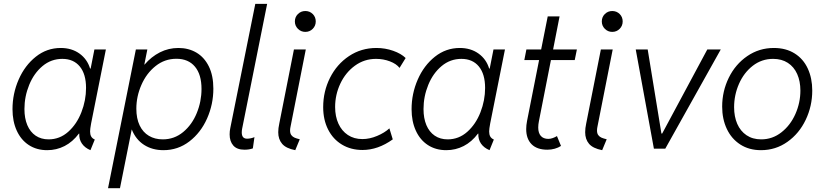

<svg xmlns="http://www.w3.org/2000/svg" viewBox="-20 -772 4284 997"><path d="M44.9 -205.1Q44.9 -285.6 76.9 -358.9Q108.9 -432.1 166 -477.5Q223.1 -522.9 295.4 -522.9Q352.1 -522.9 392.6 -493.9Q433.1 -464.8 447.8 -416H450.7L470.2 -515.1H529.8L453.1 -130.9Q447.8 -102.1 447.8 -89.4Q447.8 -73.7 453.4 -63.5Q459 -53.2 472.2 -47.4L449.7 7.8Q420.4 -4.4 405.3 -26.6Q390.1 -48.8 391.6 -78.1H389.6Q357.4 -35.2 315.4 -13.7Q273.4 7.8 225.1 7.8Q170.4 7.8 129.6 -18.8Q88.9 -45.4 66.9 -93.8Q44.9 -142.1 44.9 -205.1ZM426.8 -315.4Q426.8 -387.2 394.3 -426.8Q361.8 -466.3 303.7 -466.3Q245.6 -466.3 200.9 -429Q156.2 -391.6 131.6 -331.3Q106.9 -271 106.9 -205.6Q106.9 -157.7 121.8 -122.3Q136.7 -86.9 165 -67.6Q193.4 -48.3 232.4 -48.3Q290 -48.3 334.2 -87.6Q378.4 -127 402.6 -189Q426.8 -251 426.8 -315.4Z M685.5 -515.1H745.1L729.5 -437H731Q765.6 -477.5 810.3 -500.2Q855 -522.9 906.7 -522.9Q959 -522.9 1000 -498.8Q1041 -474.6 1064.5 -427Q1087.9 -379.4 1087.9 -311.5Q1087.9 -230.5 1055.4 -157Q1022.9 -83.5 963.6 -37.8Q904.3 7.8 828.6 7.8Q771 7.8 728 -19.8Q685.1 -47.4 664.1 -100.1L603 205.1H541ZM1026.4 -310.1Q1026.4 -385.3 992.2 -426Q958 -466.8 896 -466.8Q835.4 -466.8 788.1 -429.2Q740.7 -391.6 714.4 -331.5Q688 -271.5 688 -207.5Q688 -156.7 705.1 -120.8Q722.2 -85 753.2 -66.7Q784.2 -48.3 825.2 -48.3Q885.3 -48.3 931.2 -86.4Q977.1 -124.5 1001.7 -184.8Q1026.4 -245.1 1026.4 -310.1Z M1172.4 -74.2Q1172.4 -91.3 1175.8 -106.9L1305.7 -752H1367.2L1237.3 -103.5Q1235.4 -93.8 1235.4 -84Q1235.4 -51.8 1263.2 -51.8Q1272.5 -51.8 1283.4 -54.2Q1294.4 -56.6 1301.3 -60.1L1293 -1.5Q1273.9 5.4 1249.5 5.4Q1210.4 5.4 1191.4 -16.4Q1172.4 -38.1 1172.4 -74.2Z M1424.8 -85.4Q1424.8 -106 1430.2 -130.4L1506.3 -515.1H1567.9L1488.3 -112.3Q1486.3 -103 1486.3 -94.2Q1486.3 -79.1 1492.9 -70.3Q1499.5 -61.5 1509.8 -57.1Q1520 -52.7 1536.6 -48.8L1513.2 7.8Q1465.3 -1.5 1445.1 -25.1Q1424.8 -48.8 1424.8 -85.4ZM1511.2 -660.6Q1511.2 -683.6 1527.1 -699.2Q1543 -714.8 1565.4 -714.8Q1588.4 -714.8 1604 -699.2Q1619.6 -683.6 1619.6 -660.6Q1619.6 -638.2 1604 -622.3Q1588.4 -606.4 1565.4 -606.4Q1543 -606.4 1527.1 -622.3Q1511.2 -638.2 1511.2 -660.6Z M1658.2 -215.8Q1658.2 -297.4 1693.6 -367.9Q1729 -438.5 1792.2 -480.7Q1855.5 -522.9 1934.6 -522.9Q1980 -522.9 2021.5 -508.3Q2063 -493.7 2086.4 -470.7L2054.7 -419.4Q2038.6 -440.4 2004.6 -453.4Q1970.7 -466.3 1932.6 -466.3Q1871.6 -466.3 1823 -430.9Q1774.4 -395.5 1747.3 -337.9Q1720.2 -280.3 1720.2 -216.3Q1720.2 -167.5 1737.3 -129.9Q1754.4 -92.3 1786.4 -71Q1818.4 -49.8 1861.8 -49.8Q1899.4 -49.8 1938.2 -66.2Q1977.1 -82.5 2002 -105.5L2019.5 -48.3Q1942.9 6.8 1862.3 6.8Q1802.2 6.8 1755.9 -21Q1709.5 -48.8 1683.8 -99.4Q1658.2 -149.9 1658.2 -215.8Z M2117.2 -205.1Q2117.2 -285.6 2149.2 -358.9Q2181.2 -432.1 2238.3 -477.5Q2295.4 -522.9 2367.7 -522.9Q2424.3 -522.9 2464.8 -493.9Q2505.4 -464.8 2520 -416H2522.9L2542.5 -515.1H2602.1L2525.4 -130.9Q2520 -102.1 2520 -89.4Q2520 -73.7 2525.6 -63.5Q2531.2 -53.2 2544.4 -47.4L2522 7.8Q2492.7 -4.4 2477.5 -26.6Q2462.4 -48.8 2463.9 -78.1H2461.9Q2429.7 -35.2 2387.7 -13.7Q2345.7 7.8 2297.4 7.8Q2242.7 7.8 2201.9 -18.8Q2161.1 -45.4 2139.2 -93.8Q2117.2 -142.1 2117.2 -205.1ZM2499 -315.4Q2499 -387.2 2466.6 -426.8Q2434.1 -466.3 2376 -466.3Q2317.9 -466.3 2273.2 -429Q2228.5 -391.6 2203.9 -331.3Q2179.2 -271 2179.2 -205.6Q2179.2 -157.7 2194.1 -122.3Q2209 -86.9 2237.3 -67.6Q2265.6 -48.3 2304.7 -48.3Q2362.3 -48.3 2406.5 -87.6Q2450.7 -127 2474.9 -189Q2499 -251 2499 -315.4Z M2712.4 -101.6Q2712.4 -121.6 2716.8 -144L2779.3 -460H2702.6L2713.4 -515.1H2790L2824.2 -687H2885.7L2852.1 -515.1H2975.6L2964.4 -460H2840.8L2778.3 -142.1Q2774.9 -125.5 2774.9 -109.9Q2774.9 -81.5 2788.3 -66.2Q2801.8 -50.8 2827.6 -50.8Q2838.4 -50.8 2850.6 -55.2Q2862.8 -59.6 2872.1 -65.4L2893.1 -14.2Q2878.9 -4.9 2860.6 0.2Q2842.3 5.4 2822.3 5.4Q2768.6 5.4 2740.5 -22.9Q2712.4 -51.3 2712.4 -101.6Z M3018.6 -85.4Q3018.6 -106 3023.9 -130.4L3100.1 -515.1H3161.6L3082 -112.3Q3080.1 -103 3080.1 -94.2Q3080.1 -79.1 3086.7 -70.3Q3093.3 -61.5 3103.5 -57.1Q3113.8 -52.7 3130.4 -48.8L3106.9 7.8Q3059.1 -1.5 3038.8 -25.1Q3018.6 -48.8 3018.6 -85.4ZM3105 -660.6Q3105 -683.6 3120.8 -699.2Q3136.7 -714.8 3159.2 -714.8Q3182.1 -714.8 3197.8 -699.2Q3213.4 -683.6 3213.4 -660.6Q3213.4 -638.2 3197.8 -622.3Q3182.1 -606.4 3159.2 -606.4Q3136.7 -606.4 3120.8 -622.3Q3105 -638.2 3105 -660.6Z M3281.2 -515.1H3343.3L3414.6 -78.6H3418.5L3652.8 -515.1H3722.7L3434.6 0H3375.5Z M3730 -218.3Q3730 -298.3 3764.4 -368.4Q3798.8 -438.5 3860.4 -480.7Q3921.9 -522.9 3998.5 -522.9Q4061 -522.9 4106.2 -494.6Q4151.4 -466.3 4174.6 -416Q4197.8 -365.7 4197.8 -301.8Q4197.8 -221.2 4163.8 -149.9Q4129.9 -78.6 4068.8 -35.4Q4007.8 7.8 3931.6 7.8Q3869.6 7.8 3824 -21.7Q3778.3 -51.3 3754.2 -102.5Q3730 -153.8 3730 -218.3ZM4136.2 -301.8Q4136.2 -350.1 4119.6 -387.5Q4103 -424.8 4071 -445.6Q4039.1 -466.3 3994.6 -466.3Q3935.1 -466.3 3888.9 -430.4Q3842.8 -394.5 3817.4 -336.7Q3792 -278.8 3792 -215.3Q3792 -166.5 3808.3 -128.9Q3824.7 -91.3 3856.4 -69.8Q3888.2 -48.3 3932.6 -48.3Q3991.2 -48.3 4037.8 -85Q4084.5 -121.6 4110.4 -180.2Q4136.2 -238.8 4136.2 -301.8Z"/></svg>

Font: Reddit Sans Fudge Light Italic
Style: Regular
Weight: 300
Italic angle: -11.25°
Designer: Stephen Hutchings
Version: Version 1.013